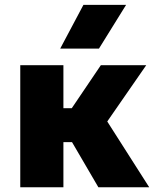

<svg xmlns="http://www.w3.org/2000/svg" viewBox="-20 -790 658 810"><path d="M395 0 238.5 -268 405.5 -515H597L432.5 -277.5L609.5 0ZM65.5 0V-515H247.5V-333.5H405V-190.5H247.5V0ZM234 -585 332 -769.5H512L397.5 -585Z"/></svg>

Font: Geologica ExtraBold
Style: Regular
Weight: 800
Designer: Sindre Bremnes, Frode Helland
Foundry: Monokrom Skriftforlag AS
Version: Version 1.010;gftools[0.9.28]